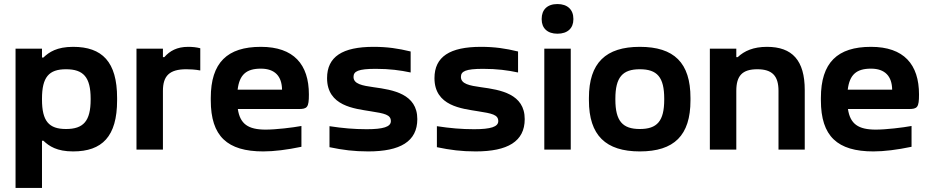

<svg xmlns="http://www.w3.org/2000/svg" viewBox="-20 -741 4613 951"><path d="M560 -244V-256C560 -435 486 -509 342 -509C262 -509 223 -483 195 -456H188V-500H57V190H188V-44H195C223 -17 262 9 342 9C486 9 560 -65 560 -244ZM188 -248V-252C188 -359 222 -398 307 -398C393 -398 429 -359 429 -252V-248C429 -141 393 -102 307 -102C222 -102 188 -141 188 -248Z M912 -509C857 -509 821 -489 794 -458H787V-500H656V0H787V-291C787 -366 820 -398 903 -398C919 -398 946 -397 972 -392V-502C953 -507 933 -509 912 -509Z M1510 -273C1510 -422 1435 -509 1272 -509C1106 -509 1024 -431 1024 -256V-244C1024 -66 1106 9 1284 9C1337 9 1402 1 1473 -14V-117C1430 -109 1346 -99 1296 -99C1209 -99 1169 -127 1158 -201H1459C1502 -201 1510 -209 1510 -273ZM1157 -297C1166 -371 1200 -401 1272 -401C1342 -401 1376 -363 1377 -297Z M1815 -190C1885 -179 1916 -173 1916 -141C1916 -113 1879 -101 1796 -101C1734 -101 1677 -106 1612 -116V-12C1679 2 1733 9 1804 9C1962 9 2047 -40 2047 -151C2047 -276 1927 -296 1831 -309C1774 -317 1731 -325 1731 -360C1731 -388 1754 -400 1841 -400C1910 -400 1962 -393 2014 -382V-486C1952 -501 1899 -509 1830 -509C1676 -509 1600 -460 1600 -354C1600 -215 1737 -203 1815 -190Z M2347 -190C2417 -179 2448 -173 2448 -141C2448 -113 2411 -101 2328 -101C2266 -101 2209 -106 2144 -116V-12C2211 2 2265 9 2336 9C2494 9 2579 -40 2579 -151C2579 -276 2459 -296 2363 -309C2306 -317 2263 -325 2263 -360C2263 -388 2286 -400 2373 -400C2442 -400 2494 -393 2546 -382V-486C2484 -501 2431 -509 2362 -509C2208 -509 2132 -460 2132 -354C2132 -215 2269 -203 2347 -190Z M2676 -500V0H2807V-500ZM2663 -645C2663 -602 2691 -574 2741 -574C2792 -574 2820 -602 2820 -645V-648C2820 -693 2791 -721 2741 -721C2690 -721 2663 -692 2663 -648Z M2897 -256V-244C2897 -70 2981 9 3149 9C3319 9 3400 -70 3400 -244V-256C3400 -430 3319 -509 3149 -509C2981 -509 2897 -430 2897 -256ZM3028 -248V-252C3028 -359 3064 -398 3149 -398C3235 -398 3270 -359 3270 -252V-248C3270 -141 3235 -102 3149 -102C3064 -102 3028 -141 3028 -248Z M3496 -500V0H3627V-291C3627 -365 3656 -398 3731 -398C3805 -398 3836 -365 3836 -291V0H3966V-295C3966 -442 3904 -509 3779 -509C3712 -509 3667 -489 3634 -458H3627V-500Z M4532 -273C4532 -422 4457 -509 4294 -509C4128 -509 4046 -431 4046 -256V-244C4046 -66 4128 9 4306 9C4359 9 4424 1 4495 -14V-117C4452 -109 4368 -99 4318 -99C4231 -99 4191 -127 4180 -201H4481C4524 -201 4532 -209 4532 -273ZM4179 -297C4188 -371 4222 -401 4294 -401C4364 -401 4398 -363 4399 -297Z"/></svg>

Font: LT Wave Alt Bold
Style: Regular
Weight: 700
Designer: Daniel Lyons
Version: Version 2.5 (Glyphs App)